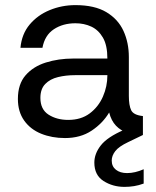

<svg xmlns="http://www.w3.org/2000/svg" viewBox="-20 -528 611 751"><path d="M234 12Q183 12 141 -5Q99 -22 74.5 -56.5Q50 -91 50 -141Q50 -199 80 -233.5Q110 -268 159.5 -283.5Q209 -299 266 -299H400Q400 -351 382.5 -381Q365 -411 337 -424Q309 -437 275 -437Q226 -437 190.5 -413.5Q155 -390 146 -341H60Q65 -395 96 -432Q127 -469 174.5 -488.5Q222 -508 275 -508Q350 -508 396 -480.5Q442 -453 463 -407Q484 -361 484 -305V-153Q484 -116 493 -97Q502 -78 539 -74V0Q506 0 479 -8.5Q452 -17 433.5 -36.5Q415 -56 407 -88Q382 -46 338.5 -17Q295 12 234 12ZM247 -59Q297 -59 331 -84.5Q365 -110 382.5 -150Q400 -190 400 -233V-234H273Q238 -234 207 -226.5Q176 -219 157 -199.5Q138 -180 138 -145Q138 -100 170 -79.5Q202 -59 247 -59ZM467 203Q421 203 385 180Q349 157 349 108Q349 73 374.5 40.5Q400 8 465 -20L518 -43L539 0L481 28Q445 45 431 63Q417 81 417 100Q417 123 433.5 136Q450 149 477 149Q508 149 542 134V190Q523 197 504.5 200Q486 203 467 203Z"/></svg>

Font: Rethink Sans
Style: Regular
Weight: 400
Designer: The Rethink Sans project authors (Hans Thiessen). DM Sans designed by Colophon Foundry.
Foundry: Rethink Communications LLC
Version: Version 1.001